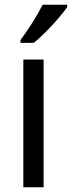

<svg xmlns="http://www.w3.org/2000/svg" viewBox="-20 -786 302 806"><path d="M163 0H78V-536H163ZM262 -756Q249 -737 224.5 -708.5Q200 -680 172 -652Q144 -624 122 -606H66V-618Q90 -650 116 -691Q142 -732 159 -766H262Z"/></svg>

Font: Noto Sans Thai SemCond
Style: Regular
Weight: 400
Width: 4
Designer: Monotype Design Team
Foundry: Monotype Imaging Inc.
Version: Version 2.002; ttfautohint (v1.8.4.7-5d5b)